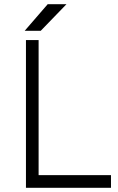

<svg xmlns="http://www.w3.org/2000/svg" viewBox="-20 -890 558 910"><path d="M97 -744H173L295 -870H206ZM103 0H506V-60H163V-700H103Z"/></svg>

Font: Unageo Variable
Style: Regular
Weight: 300
Designer: Richard Sepsi
Foundry: Richard Sepsi
Version: Version 2.200